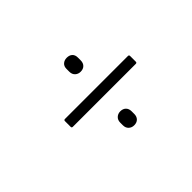

<svg xmlns="http://www.w3.org/2000/svg" viewBox="-66 -611 621 621"><g transform="rotate(-45 244.5 -300.5)"><path d="M121 -283Q116 -283 116 -288V-314Q116 -319 121 -319H409Q414 -319 414 -314V-288Q414 -283 409 -283ZM265 -146Q254 -146 246.5 -153Q239 -160 239 -172V-184Q239 -196 246.5 -203Q254 -210 265 -210Q277 -210 284 -203Q291 -196 291 -184V-172Q291 -160 284 -153Q277 -146 265 -146ZM265 -391Q254 -391 246.5 -398Q239 -405 239 -417V-430Q239 -442 246.5 -448.5Q254 -455 265 -455Q277 -455 284 -448.5Q291 -442 291 -430V-417Q291 -405 284 -398Q277 -391 265 -391Z"/></g></svg>

Font: Sofia Sans Condensed ExtraLight
Style: Italic
Weight: 250
Italic angle: -9°
Version: Version 4.100